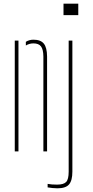

<svg xmlns="http://www.w3.org/2000/svg" viewBox="-20 -820 504 1040"><path d="M60 0V-600H80V0ZM215 0V-514Q214.5 -552.5 202 -568.8Q189.5 -585 161 -585Q149.5 -585 139.2 -582Q129 -579 120 -573.5V-593.5Q128.5 -599 139 -602Q149.5 -605 161 -605Q200 -605 217.2 -584Q234.5 -563 235 -514V0ZM324 -738V-800H404V-738ZM291 200Q280 200 264 198.5Q248 197 238 195V176Q248.5 178 261 179Q273.5 180 289 180Q325 180 338.5 165.5Q352 151 352 110V-600H372V110Q372 158 354 179Q336 200 291 200Z"/></svg>

Font: Big Shoulders Stencil Display Thin Thin
Style: Regular
Weight: 250
Version: Version 2.001